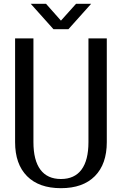

<svg xmlns="http://www.w3.org/2000/svg" viewBox="-20 -970 640 1005"><path d="M260 -817H338L457 -950H378L299 -862L221 -950H141ZM59 -226Q59 -111 121.5 -48Q184 15 299 15Q414 15 476.5 -48Q539 -111 539 -226V-769H443V-226Q443 -131 406.5 -82Q370 -33 299 -33Q228 -33 191.5 -82Q155 -131 155 -226V-769H59Z"/></svg>

Font: LXGW Marker Gothic
Style: Regular
Weight: 400
Version: Version 1.001